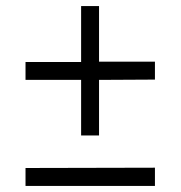

<svg xmlns="http://www.w3.org/2000/svg" viewBox="-20 -681 596 632"><path d="M64 -477V-418H247V-235H306V-418L490 -419V-478H306V-661H247V-477ZM64 -128V-69H490V-129Z"/></svg>

Font: Cheyenne Sans Light
Style: Regular
Weight: 300
Designer: The Public Sans project authors (U.S. Web Design System), Libre Franklin designed by Pablo Impallari and Rodrigo Fuenzal
Foundry: The Cheyenne Sans Project Authors
Version: Version 2.007